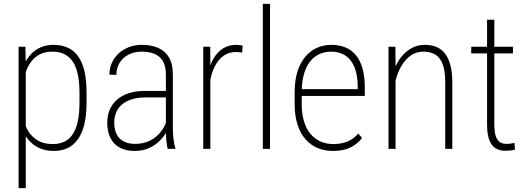

<svg xmlns="http://www.w3.org/2000/svg" viewBox="-20 -770 2724 993"><path d="M113.3 -426.8V203.1H76.2V-528.3H111.3ZM427.7 -288.1V-240.2Q427.7 -175.8 416.5 -128.4Q405.3 -81.1 383.3 -50.3Q361.3 -19.5 330.1 -4.4Q298.8 10.7 258.8 10.7Q220.2 10.7 189.9 -1.5Q159.7 -13.7 137.7 -35.4Q115.7 -57.1 102.5 -85.7Q89.4 -114.3 84 -146.5V-367.2Q90.8 -404.3 104.7 -435.5Q118.7 -466.8 140.1 -489.7Q161.6 -512.7 190.9 -525.4Q220.2 -538.1 257.8 -538.1Q297.9 -538.1 329.6 -523.9Q361.3 -509.8 383.3 -480Q405.3 -450.2 416.5 -402.8Q427.7 -355.5 427.7 -288.1ZM391.1 -240.2V-288.1Q391.1 -343.3 382.8 -383.5Q374.5 -423.8 357.2 -450.2Q339.8 -476.6 313.5 -489.7Q287.1 -502.9 252 -502.9Q213.4 -502.9 186.8 -489.3Q160.2 -475.6 143.1 -453.4Q126 -431.2 116.5 -406.2Q106.9 -381.3 102.5 -358.9V-150.4Q110.4 -116.2 128.9 -87.6Q147.5 -59.1 178 -42Q208.5 -24.9 252.9 -24.9Q288.1 -24.9 314.2 -37.8Q340.3 -50.8 357.4 -77.6Q374.5 -104.5 382.8 -145Q391.1 -185.5 391.1 -240.2Z M837.9 -97.7V-384.8Q837.9 -426.3 823.2 -452.4Q808.6 -478.5 780.8 -490.7Q752.9 -502.9 712.4 -502.9Q675.3 -502.9 645.8 -488Q616.2 -473.1 599.1 -446Q582 -418.9 582 -382.8L545.9 -383.8Q545.9 -415.5 558.1 -443.6Q570.3 -471.7 592.5 -492.7Q614.7 -513.7 645.8 -525.9Q676.8 -538.1 713.9 -538.1Q760.7 -538.1 796.9 -522.9Q833 -507.8 853.5 -473.9Q874 -439.9 874 -383.8V-107.9Q874 -79.6 877.4 -51Q880.9 -22.5 886.7 -5.4V0H847.2Q842.3 -18.1 840.1 -45.4Q837.9 -72.8 837.9 -97.7ZM848.1 -299.8 849.1 -266.1H735.8Q693.4 -266.1 662.4 -256.6Q631.3 -247.1 611.1 -229.7Q590.8 -212.4 580.8 -188.7Q570.8 -165 570.8 -136.2Q570.8 -98.6 584 -74.2Q597.2 -49.8 621.3 -37.8Q645.5 -25.9 677.7 -25.9Q721.7 -25.9 755.6 -42.7Q789.6 -59.6 812.3 -89.1Q835 -118.7 845.2 -156.2L857.4 -128.9Q851.1 -105 836.4 -80.3Q821.8 -55.7 799.1 -35.2Q776.4 -14.6 745.6 -2Q714.8 10.7 675.3 10.7Q632.8 10.7 601.1 -5.6Q569.3 -22 552 -54.7Q534.7 -87.4 534.7 -135.7Q534.7 -171.9 547.1 -201.7Q559.6 -231.4 584.2 -253.7Q608.9 -275.9 645.8 -287.8Q682.6 -299.8 731 -299.8Z M1067.9 -438V0H1031.2V-528.3H1067.4ZM1234.9 -533.2 1232.4 -498Q1225.6 -499.5 1218 -500.2Q1210.4 -501 1201.2 -501Q1167 -501 1141.1 -484.6Q1115.2 -468.3 1097.7 -439Q1080.1 -409.7 1071 -371.6Q1062 -333.5 1061.5 -290L1044.9 -286.1Q1044.9 -339.8 1054.4 -385.7Q1064 -431.6 1083.7 -466.1Q1103.5 -500.5 1133.1 -519.3Q1162.6 -538.1 1203.1 -538.1Q1212.4 -538.1 1220.9 -536.9Q1229.5 -535.6 1234.9 -533.2Z M1376.5 -750V0H1339.4V-750Z M1702.1 10.7Q1659.7 10.7 1623.5 -4.2Q1587.4 -19 1560.5 -49.3Q1533.7 -79.6 1518.8 -125.2Q1503.9 -170.9 1503.9 -232.4V-292.5Q1503.9 -355.5 1519 -401.9Q1534.2 -448.2 1560.5 -478.5Q1586.9 -508.8 1621.1 -523.4Q1655.3 -538.1 1693.4 -538.1Q1733.4 -538.1 1765.4 -525.1Q1797.4 -512.2 1820.1 -485.4Q1842.8 -458.5 1854.7 -416.3Q1866.7 -374 1866.7 -315.4V-273.9H1526.9V-309.1H1830.1V-323.2Q1829.6 -381.8 1813.5 -421.9Q1797.4 -461.9 1766.8 -482.4Q1736.3 -502.9 1693.4 -502.9Q1659.2 -502.9 1631.3 -490Q1603.5 -477.1 1583 -450.9Q1562.5 -424.8 1551.5 -385Q1540.5 -345.2 1540.5 -292.5V-232.4Q1540.5 -180.7 1552.5 -141.6Q1564.5 -102.5 1586.4 -76.7Q1608.4 -50.8 1638.4 -37.8Q1668.5 -24.9 1703.6 -24.9Q1742.7 -24.9 1774.9 -37.1Q1807.1 -49.3 1833 -79.6L1852.5 -56.2Q1838.4 -37.6 1817.4 -22.2Q1796.4 -6.8 1768.1 2Q1739.7 10.7 1702.1 10.7Z M2025.9 -415.5V0H1989.3V-528.3H2024.9ZM2018.6 -305.7 2001 -328.1Q2003.9 -370.1 2017.8 -407.7Q2031.7 -445.3 2054.9 -474.9Q2078.1 -504.4 2108.9 -521.2Q2139.6 -538.1 2177.2 -538.1Q2210.9 -538.1 2237.3 -527.1Q2263.7 -516.1 2281.7 -492.7Q2299.8 -469.2 2309.6 -432.1Q2319.3 -395 2319.3 -342.8V0H2282.7V-343.3Q2282.7 -405.8 2268.6 -440.4Q2254.4 -475.1 2229 -489Q2203.6 -502.9 2169.9 -502.9Q2131.3 -502.9 2103.3 -482.2Q2075.2 -461.4 2056.6 -429.7Q2038.1 -397.9 2028.8 -364.5Q2019.5 -331.1 2018.6 -305.7Z M2632.8 -528.3V-493.7H2417V-528.3ZM2499 -668H2536.6V-127.4Q2536.6 -84.5 2545.2 -62.7Q2553.7 -41 2567.9 -33.4Q2582 -25.9 2598.1 -25.9Q2610.8 -25.9 2620.6 -27.3Q2630.4 -28.8 2640.6 -30.8L2643.6 3.4Q2634.8 6.8 2620.1 8.3Q2605.5 9.8 2593.3 9.8Q2565.4 9.8 2544.2 -2.4Q2522.9 -14.6 2511 -44.7Q2499 -74.7 2499 -127.4Z"/></svg>

Font: Roboto Condensed ExtraLight
Style: Regular
Weight: 250
Designer: Christian Robertson
Foundry: Google
Version: Version 3.008; 2023